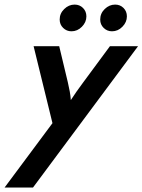

<svg xmlns="http://www.w3.org/2000/svg" viewBox="-91 -621 630 849"><path d="M-70.8 208.3 141 -76.4 57.6 -416.7H170.8L209 -256.9Q213.9 -235.4 217.4 -216.7Q220.8 -197.9 222.2 -178.5Q234.7 -197.9 247.9 -216.7Q261.1 -235.4 277.1 -256.9L395.1 -416.7H519.4L54.9 208.3ZM225 -482.6Q203.5 -482.6 188.2 -497.6Q172.9 -512.5 172.9 -534.7Q172.9 -561.8 193.1 -581.2Q213.2 -600.7 238.9 -600.7Q261.1 -600.7 276 -585.8Q291 -570.8 291 -548.6Q291 -522.9 271.2 -502.8Q251.4 -482.6 225 -482.6ZM404.2 -482.6Q382.6 -482.6 367.4 -497.6Q352.1 -512.5 352.1 -534.7Q352.1 -561.8 372.2 -581.2Q392.4 -600.7 418.1 -600.7Q440.3 -600.7 455.2 -585.8Q470.1 -570.8 470.1 -548.6Q470.1 -522.9 450.3 -502.8Q430.6 -482.6 404.2 -482.6Z"/></svg>

Font: Afacad SemiBold
Style: Italic
Weight: 600
Italic angle: -14°
Designer: Kristian Moeller
Foundry: Dicotype
Version: Version 1.000